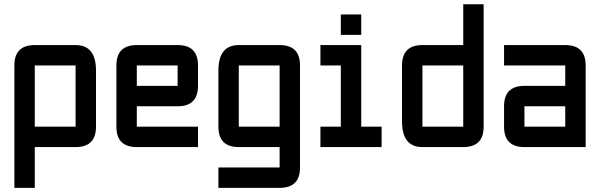

<svg xmlns="http://www.w3.org/2000/svg" viewBox="-20 -704 2872 919"><path d="M48.8 -390.6Q48.8 -488.3 146.5 -488.3H341.8Q439.5 -488.3 439.5 -366.2V-97.7Q439.5 0 341.8 0H146.5V195.3H48.8ZM341.8 -390.6H146.5V-97.7H341.8Z M634.8 -488.3H830.1Q927.7 -488.3 927.7 -390.6V-293Q927.7 -195.3 830.1 -195.3H634.8V-97.7H927.7V0H634.8Q537.1 0 537.1 -97.7V-390.6Q537.1 -488.3 634.8 -488.3ZM830.1 -390.6H634.8V-293H830.1Z M1318.4 195.3H1025.4V97.7H1318.4V0H1123Q1025.4 0 1025.4 -97.7V-366.2Q1025.4 -488.3 1123 -488.3H1318.4Q1416 -488.3 1416 -390.6V97.7Q1416 195.3 1318.4 195.3ZM1123 -97.7H1318.4V-390.6H1123Z M1611.3 -537.1V-634.8H1709V-537.1ZM1513.7 0V-97.7H1611.3V-390.6H1513.7V-488.3H1709V-97.7H1806.6V0Z M2294.9 -97.7Q2294.9 0 2197.3 0H2002Q1904.3 0 1904.3 -122.1V-390.6Q1904.3 -488.3 2002 -488.3H2197.3V-683.6H2294.9ZM2002 -97.7H2197.3V-390.6H2002Z M2783.2 0H2490.2Q2392.6 0 2392.6 -97.7V-195.3Q2392.6 -293 2490.2 -293H2685.5V-390.6H2392.6V-488.3H2685.5Q2783.2 -488.3 2783.2 -390.6ZM2490.2 -97.7H2685.5V-195.3H2490.2Z"/></svg>

Font: BabelStone Runic Norn
Style: Regular
Weight: 400
Designer: Andrew West
Foundry: BabelStone
Version: Version 3.002 March 14, 2022